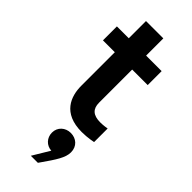

<svg xmlns="http://www.w3.org/2000/svg" viewBox="-303 -703 1041 1041"><g transform="rotate(45 217.0 -183.0)"><path d="M301 10C347 10 387 1 387 1V-103C387 -103 361 -98 335 -98C280 -98 255 -122 255 -169V-423H374V-530H255V-662H122V-530H31V-423H122V-166C122 -85 156 10 301 10ZM251 296 258 286C310 212 338 170 338 129C338 83 305 55 263 55C222 55 189 84 189 126C189 166 218 196 256 198L197 296Z"/></g></svg>

Font: Be Vietnam Pro SemiBold
Style: Regular
Weight: 600
Designer: Lam Bao, Tony Le, Vietanh Nguyen
Foundry: Yellow Type Foundry
Version: Version 1.002